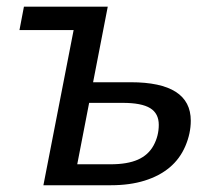

<svg xmlns="http://www.w3.org/2000/svg" viewBox="-20 -548 640 568"><path d="M366.7 -304.7Q544.4 -304.7 544.4 -190.9Q544.4 -153.3 528.3 -115.7Q512.2 -78.1 481.9 -52.7Q451.7 -27.3 408 -13.7Q364.3 0 308.1 0H108.4L197.8 -459H37.6L50.8 -528.3H298.8L255.4 -304.7ZM208.5 -62H307.1Q356.9 -62 387.9 -75.7Q418.9 -89.4 434.3 -117.7Q449.7 -146 449.7 -178.7Q449.7 -212.4 424.3 -228Q398.9 -243.7 342.8 -243.7H243.7Z"/></svg>

Font: Cousine
Style: Italic
Weight: 400
Italic angle: -12°
Monospace: yes
Designer: Steve Matteson
Foundry: Monotype Imaging Inc.
Version: Version 1.21